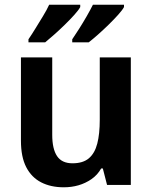

<svg xmlns="http://www.w3.org/2000/svg" viewBox="-20 -786 649 816"><path d="M536 -542V0H435L417 -70H410Q394 -42 368.5 -24.5Q343 -7 313.5 1.5Q284 10 251 10Q196 10 155 -11Q114 -32 91.5 -75.5Q69 -119 69 -188V-542H202V-213Q202 -153 222.5 -122.5Q243 -92 288 -92Q333 -92 358 -113.5Q383 -135 393.5 -176Q404 -217 404 -277V-542ZM507 -756Q500 -743 482 -723Q464 -703 441.5 -681Q419 -659 397 -639.5Q375 -620 357 -606H287V-619Q300 -638 316.5 -664Q333 -690 348.5 -717Q364 -744 375 -766H507ZM321 -756Q314 -743 296 -723Q278 -703 255.5 -681Q233 -659 211 -639.5Q189 -620 172 -606H101V-619Q114 -638 130 -664Q146 -690 162.5 -717Q179 -744 189 -766H321Z"/></svg>

Font: Noto Sans Display SemiBold
Style: Regular
Weight: 600
Designer: Monotype Design Team
Foundry: Monotype Imaging Inc.
Version: Version 2.003